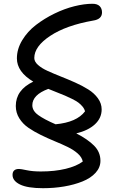

<svg xmlns="http://www.w3.org/2000/svg" viewBox="-20 -740 609 1009"><path d="M206.1 249Q125 249 85.4 229.7Q45.9 210.4 45.9 179.2Q45.9 147.9 80.1 147.9Q89.4 147.9 120.4 154.5Q151.4 161.1 194.8 161.1Q267.6 161.1 325 147.2Q382.3 133.3 415 108.9Q410.6 86.4 388.7 66.9Q366.7 47.4 335.4 32.2Q304.2 17.1 267.3 2Q230.5 -13.2 194.6 -30.8Q158.7 -48.3 129.2 -68.6Q99.6 -88.9 81.3 -118.4Q63 -147.9 63 -183.1Q63 -267.1 154.8 -311Q68.8 -362.3 68.8 -433.1Q68.8 -482.4 96.7 -528.6Q124.5 -574.7 168.7 -608.6Q212.9 -642.6 265.9 -668.5Q318.8 -694.3 371.1 -707.3Q423.3 -720.2 465.8 -720.2Q491.2 -720.2 503.7 -707.8Q516.1 -695.3 516.1 -674.8Q516.1 -638.7 469.2 -631.8Q327.6 -606.9 243.9 -551.5Q160.2 -496.1 160.2 -435.1Q160.2 -416 179.7 -398.7Q199.2 -381.3 230.5 -367.2Q261.7 -353 299.3 -338.1Q336.9 -323.2 374.8 -306.4Q412.6 -289.6 443.8 -270Q475.1 -250.5 494.6 -223.4Q514.2 -196.3 514.2 -165Q514.2 -119.6 479 -86.9Q443.8 -54.2 380.9 -39.1Q440.9 -8.3 474.4 25.4Q507.8 59.1 507.8 105Q507.8 140.1 482.2 168.2Q456.5 196.3 413.3 213.6Q370.1 231 317.1 240Q264.2 249 206.1 249ZM149.9 -187Q149.9 -157.7 180.9 -135.3Q211.9 -112.8 272 -86.9Q383.3 -97.2 426.8 -154.8Q423.8 -168 413.6 -180.2Q403.3 -192.4 391.4 -201.2Q379.4 -210 357.9 -220.7Q336.4 -231.4 321 -237.8Q305.7 -244.1 277.3 -255.4Q249 -266.6 233.9 -272.9Q149.9 -241.7 149.9 -187Z"/></svg>

Font: Shantell Sans Irregular Bouncy
Style: Regular
Weight: 400
Designer: Stephen Nixon, Anya Danilova, Shantell Martin
Foundry: Arrow Type
Version: Version 1.006;[9816181b4]